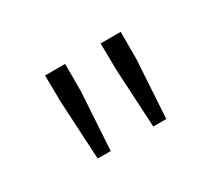

<svg xmlns="http://www.w3.org/2000/svg" viewBox="-57 -796 474 422"><g transform="rotate(-30 180.0 -585.0)"><path d="M92 -477 84 -624 83 -693H134V-624L125 -477ZM233 -477 225 -624 224 -693H275V-624L266 -477Z"/></g></svg>

Font: Toshiba Sans Light
Style: Regular
Weight: 300
Designer: Paul D. Hunt
Foundry: Toshiba Corporation
Version: Version 2.020;PS 2.0;hotconv 1.0.86;makeotf.lib2.5.63406